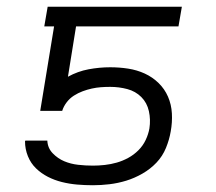

<svg xmlns="http://www.w3.org/2000/svg" viewBox="-20 -540 640 568"><path d="M255 8Q231 8 208 6Q185 4 163 -1.5Q141 -7 121.5 -17Q102 -27 86.5 -42Q71 -57 62.5 -78Q54 -99 54 -122L55 -124H120Q121 -102 136 -86.5Q151 -71 170 -63Q189 -55 211 -52.5Q233 -50 255 -50Q272 -50 290 -52Q308 -54 325.5 -59Q343 -64 359.5 -73Q376 -82 389.5 -95.5Q403 -109 411 -126Q419 -143 422 -160Q426 -186 420.5 -211Q415 -236 398 -253Q381 -270 356.5 -276.5Q332 -283 306 -283Q292 -283 278.5 -282Q265 -281 251.5 -278Q238 -275 224.5 -270Q211 -265 198.5 -257Q186 -249 177 -237Q168 -225 164 -212H99L140 -462H111L121 -520H518L508 -462H205L181 -313Q210 -329 242 -335Q274 -341 306 -341Q333 -341 359 -337Q385 -333 408 -322.5Q431 -312 449 -294.5Q467 -277 477 -254Q487 -231 488.5 -204.5Q490 -178 485 -151Q481 -127 471 -102.5Q461 -78 443 -59Q425 -40 401.5 -26.5Q378 -13 353.5 -5.5Q329 2 304 5Q279 8 255 8Z"/></svg>

Font: Iosevka SS04 Lt Ex Obl
Style: Regular
Weight: 300
Width: 7
Italic angle: -9°
Monospace: yes
Designer: Belleve Invis
Foundry: Belleve Invis
Version: Version 19.0.0; ttfautohint (v1.8.4)